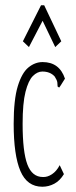

<svg xmlns="http://www.w3.org/2000/svg" viewBox="-20 -699 290 730"><path d="M141 11Q83 11 57.5 -49Q32 -109 32 -228Q32 -320 47.5 -371Q63 -422 88 -442.5Q113 -463 142 -463Q206 -463 227 -400L210 -373L205 -366L199 -370Q199 -377 198 -385.5Q197 -394 188 -408Q171 -427 141 -427Q122 -427 105 -410Q88 -393 77 -350Q66 -307 66 -228Q66 -122 84 -74Q102 -26 143 -26Q160 -25 177.5 -36.5Q195 -48 207 -71L223 -37Q208 -12 186.5 -0.5Q165 11 141 11ZM90 -520 67 -542 136 -679H148L213 -542L190 -520L142 -620Z"/></svg>

Font: Inconsolata UltraCondensed Light
Style: Regular
Weight: 300
Width: 1
Monospace: yes
Designer: Raph Levien, Cyreal, Brenton Simpson
Foundry: Raph Levien, Cyreal, Google
Version: Version 3.001; ttfautohint (v1.8.2.53-6de2)